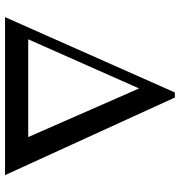

<svg xmlns="http://www.w3.org/2000/svg" viewBox="4 -718 714 762"><g transform="rotate(90 361.0 -337.0)"><path d="M675 0 367 -674H347L48 0ZM524 -92H136L331 -532Z"/></g></svg>

Font: STIX Math
Style: Regular
Weight: 400
Designer: MicroPress Inc., with final additions and corrections provided by Coen Hoffman, Elsevier (retired)
Version: Version 1.1.0